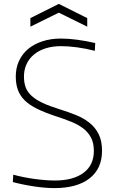

<svg xmlns="http://www.w3.org/2000/svg" viewBox="-20 -955 587 986"><path d="M259 11Q214 11 156.5 2.5Q99 -6 46 -20L48 -58Q99 -44 157.5 -36Q216 -28 262 -28Q356 -28 409 -67.5Q462 -107 462 -180Q462 -221 447 -249Q432 -277 406 -296.5Q380 -316 345 -330Q310 -344 270 -357Q212 -376 172 -395.5Q132 -415 107.5 -439Q83 -463 72 -493Q61 -523 61 -562Q61 -606 77.5 -642Q94 -678 124.5 -703.5Q155 -729 198 -743Q241 -757 293 -757Q331 -757 376 -751Q421 -745 469 -734L467 -694Q420 -706 375.5 -712Q331 -718 294 -718Q250 -718 215 -707Q180 -696 155 -675.5Q130 -655 116.5 -626Q103 -597 103 -562Q103 -530 112 -506Q121 -482 142.5 -462.5Q164 -443 199 -426.5Q234 -410 286 -394Q331 -380 370.5 -364Q410 -348 439.5 -324.5Q469 -301 486.5 -266.5Q504 -232 504 -181Q504 -89 440 -39Q376 11 259 11ZM136 -862 282 -935 428 -862V-818L282 -890L136 -818Z"/></svg>

Font: Encode Sans Normal
Style: Thin
Weight: 100
Designer: Pablo Impallari, Andres Torresi
Foundry: Pablo Impallari, Andres Torresi
Version: Version 1.000; ttfautohint (v1.00) -l 8 -r 50 -G 200 -x 14 -